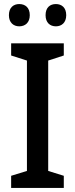

<svg xmlns="http://www.w3.org/2000/svg" viewBox="-20 -928 371 948"><path d="M24 -853C24 -816 47 -798 75 -798C104 -798 127 -816 127 -853C127 -891 104 -908 75 -908C47 -908 24 -891 24 -853ZM205 -853C205 -816 227 -798 256 -798C284 -798 307 -816 307 -853C307 -891 284 -908 256 -908C227 -908 205 -891 205 -853ZM295 0V-60L218 -84V-629L295 -654V-714H35V-654L113 -629V-84L35 -60V0Z"/></svg>

Font: Noto Sans Gujarati SemiCondensed Medium
Style: Regular
Weight: 500
Width: 4
Designer: Jelle Bosma - Monotype Design Team, Universal Thirst
Foundry: Monotype Imaging Inc.
Version: Version 2.106